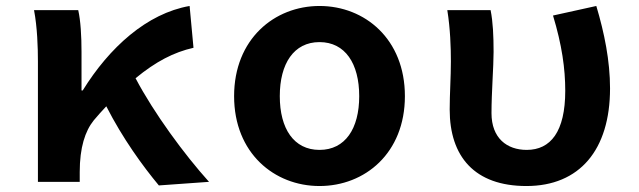

<svg xmlns="http://www.w3.org/2000/svg" viewBox="-20 -609 2140 643"><path d="M680 0C597 -92 495 -231 434 -347C502 -403 562 -434 628 -449L615 -589C472 -564 346 -450 257 -306H253V-435C253 -488 250 -540 242 -575H94C105 -517 107 -450 107 -403V0H247V-33C247 -115 265 -170 294 -206C308 -223 322 -238 336 -253C391 -145 458 -53 512 12Z M764 -287C764 -96 899 14 1050 14C1202 14 1336 -96 1336 -287C1336 -478 1202 -589 1050 -589C899 -589 764 -478 764 -287ZM1183 -287C1183 -178 1136 -107 1050 -107C964 -107 917 -178 917 -287C917 -396 964 -468 1050 -468C1136 -468 1183 -396 1183 -287Z M1486 -242C1486 -85 1569 14 1743 14C1921 14 2023 -107 2023 -313C2023 -405 2004 -499 1977 -589L1832 -557C1862 -458 1873 -379 1873 -305C1873 -168 1824 -107 1744 -107C1678 -107 1626 -146 1626 -230C1626 -299 1633 -386 1633 -435C1633 -488 1631 -535 1623 -575H1478C1488 -513 1490 -450 1490 -403C1490 -350 1486 -295 1486 -242Z"/></svg>

Font: Kawkab Mono
Style: Bold
Weight: 700
Monospace: yes
Designer: Abdullah Arif
Foundry: Abdullah Arif
Version: Version 1.000;PS 000.500;hotconv 1.0.88;makeotf.lib2.5.64775